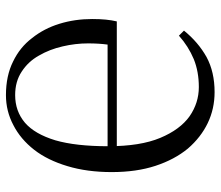

<svg xmlns="http://www.w3.org/2000/svg" viewBox="-68 -658 742 646"><g transform="rotate(90 303.0 -335.0)"><path d="M44 -274Q44 -216 60 -164Q76 -112 108 -72Q139 -31 187 -8Q235 16 300 16Q354 16 401 -9Q448 -33 484 -79Q519 -124 539 -191Q559 -257 559 -340Q559 -423 538 -487Q517 -551 480 -596Q442 -640 394 -663Q346 -686 290 -686Q222 -686 172 -659Q122 -631 83 -583L100 -566Q136 -598 179 -616Q221 -633 273 -633Q326 -633 371 -602Q416 -570 444 -503Q472 -436 472 -328Q472 -219 452 -150Q431 -81 393 -48Q354 -15 300 -15Q254 -15 221 -37Q187 -59 167 -95Q146 -131 136 -175Q126 -218 126 -260Q126 -279 127 -295Q128 -311 130 -326H511V-357H52Q48 -340 46 -320Q44 -300 44 -274Z"/></g></svg>

Font: Source Serif 4 48pt
Style: Regular
Weight: 400
Designer: Frank Grie√ühammer
Foundry: Adobe Systems Incorporated
Version: Version 4.004;hotconv 1.0.116;makeotfexe 2.5.65601